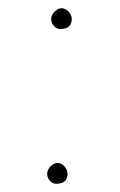

<svg xmlns="http://www.w3.org/2000/svg" viewBox="-20 -547 294 469"><path d="M127 -476.1Q155.3 -476.1 155.3 -501Q155.3 -509.8 147.5 -518.3Q139.6 -526.9 130.9 -526.9Q121.1 -526.9 113 -518.3Q105 -509.8 105 -500Q105 -491.2 111.6 -483.6Q118.2 -476.1 127 -476.1ZM117.2 -98.1Q145 -98.1 145 -123Q145 -131.8 137.5 -140.4Q129.9 -148.9 121.1 -148.9Q111.3 -148.9 103.3 -140.4Q95.2 -131.8 95.2 -122.1Q95.2 -113.3 101.8 -105.7Q108.4 -98.1 117.2 -98.1Z"/></svg>

Font: Amatica SC
Style: Regular
Weight: 400
Version: Version 2.000